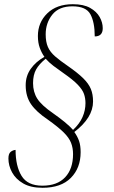

<svg xmlns="http://www.w3.org/2000/svg" viewBox="-20 -777 542 912"><path d="M182 115Q126 115 90.5 94.5Q55 74 37.5 42Q20 10 20 -24Q20 -47 30.5 -55.5Q41 -64 54 -65Q54 12 82.5 58.5Q111 105 181 105Q252 105 289.5 65Q327 25 327 -45Q327 -74 317.5 -98.5Q308 -123 282 -148.5Q256 -174 207 -209Q153 -245 127.5 -282Q102 -319 102 -372Q102 -416 126 -450Q150 -484 191 -507Q178 -525 169 -549.5Q160 -574 160 -606Q160 -670 204.5 -713.5Q249 -757 326 -757Q377 -757 408 -739.5Q439 -722 453.5 -696Q468 -670 468 -643Q468 -604 430 -604Q430 -671 409.5 -709Q389 -747 324 -747Q260 -747 228.5 -707.5Q197 -668 197 -614Q197 -578 207.5 -554Q218 -530 241.5 -509.5Q265 -489 303 -463Q349 -431 375 -405.5Q401 -380 411.5 -354.5Q422 -329 422 -295Q422 -218 333 -150Q348 -129 355.5 -107.5Q363 -86 363 -54Q363 21 316.5 68Q270 115 182 115ZM327 -160Q358 -189 372 -221Q386 -253 386 -287Q386 -310 379 -330.5Q372 -351 349.5 -374.5Q327 -398 281 -430Q255 -448 234 -464Q213 -480 197 -498Q166 -473 151.5 -447Q137 -421 137 -382Q137 -340 157 -308.5Q177 -277 232 -239Q262 -218 286.5 -198Q311 -178 327 -160Z"/></svg>

Font: Noto Serif Display SemiCondensed ExtraLight
Style: Italic
Weight: 200
Width: 4
Italic angle: -12°
Designer: Monotype Design Team
Foundry: Monotype Imaging Inc.
Version: Version 2.009